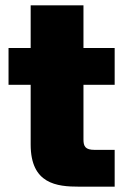

<svg xmlns="http://www.w3.org/2000/svg" viewBox="-20 -700 472 720"><path d="M95 -680V-520H12V-382H95V-158C95 -10 193 0 277 0H410V-138H335C300 -138 293 -151 293 -177V-382H410V-520H293V-680Z"/></svg>

Font: Aspekta 950
Style: Regular
Weight: 950
Designer: Ivo Dolenc
Version: Version 2.000